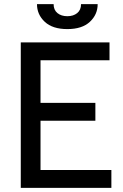

<svg xmlns="http://www.w3.org/2000/svg" viewBox="-20 -904 594 924"><path d="M80 -700H507V-614H175V-409H439V-323H175V-86H516V0H80ZM158 -884H238Q238 -856 256.5 -841Q275 -826 304 -826Q333 -826 351.5 -841Q370 -856 370 -884H450Q450 -834 412.5 -799Q375 -764 304 -764Q233 -764 195.5 -799Q158 -834 158 -884Z"/></svg>

Font: Cabin
Style: Regular
Weight: 400
Designer: Pablo Impallari
Foundry: Pablo Impallari. http://www.impallari.com Igino Marini. http://www.ikern.com
Version: Version 2.200